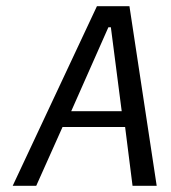

<svg xmlns="http://www.w3.org/2000/svg" viewBox="-20 -600 551 620"><path d="M21 0H97L182 -190H384L408 0H486L398 -580H293ZM210 -241 330 -512H338L373 -241Z"/></svg>

Font: Charger Sport
Style: DfNrwObl
Weight: 400
Designer: Jasper
Foundry: Cannot Into Space Fonts
Version: Version 1.1